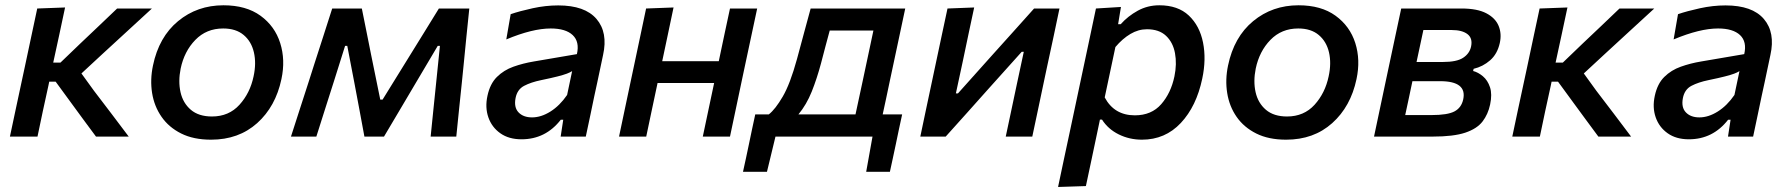

<svg xmlns="http://www.w3.org/2000/svg" viewBox="-20 -530 6933 745"><path d="M18.5 0Q30 -54.5 40.8 -105Q51.5 -155.5 65 -218L76.5 -271.5Q90.5 -338 101.8 -390.5Q113 -443 124.5 -497L232.5 -501Q221 -446.5 209.8 -394.2Q198.5 -342 186.5 -287H214.5L291.5 -361Q327.5 -395 363.2 -429Q399 -463 434.5 -497H569.5Q521.5 -453 473.8 -409Q426 -365 377.5 -320.5L296 -245L344.5 -178Q378.5 -133.5 412.5 -88.8Q446.5 -44 479.5 0H352.5Q328.5 -32.5 304.2 -65.2Q280 -98 256 -131L196 -213H171L168 -198.5Q156 -144.5 146 -97.8Q136 -51 125.5 0Z M799 12Q731 12 683 -12Q635 -36 606.8 -76.8Q578.5 -117.5 570.2 -169Q562 -220.5 573.5 -275.5Q596.5 -386.5 671 -448Q745.5 -509.5 847 -509.5Q935 -509.5 990.8 -469Q1046.5 -428.5 1067.2 -363Q1088 -297.5 1072 -223Q1049.5 -116.5 977.8 -52.2Q906 12 799 12ZM802.5 -78Q868 -78 909.2 -123.5Q950.5 -169 964 -234Q975 -284.5 965.2 -326.8Q955.5 -369 925.5 -394.2Q895.5 -419.5 846 -419.5Q781 -419.5 738 -375.2Q695 -331 681 -264Q671 -214.5 680.5 -172.2Q690 -130 720.5 -104Q751 -78 802.5 -78Z M1109 0Q1126.5 -54.5 1143.5 -107Q1160.5 -159.5 1177.5 -212L1199 -279.5Q1216.5 -333.5 1234.2 -388.5Q1252 -443.5 1269 -497H1384Q1393 -452.5 1402 -407.5Q1411 -362.5 1420 -317.5L1455.5 -143.5H1464.5L1571.5 -316.5Q1600 -362.5 1628 -407.8Q1656 -453 1683 -497H1801Q1795.5 -444.5 1789.8 -388Q1784 -331.5 1779 -278.5L1772 -209Q1766.5 -158 1761.2 -105.2Q1756 -52.5 1750.5 0H1651Q1656.5 -53.5 1662 -108.2Q1667.5 -163 1673 -215L1687 -352H1678.5L1592 -206Q1561.5 -154.5 1531.2 -103.2Q1501 -52 1470 0H1394Q1384.5 -51.5 1374.8 -103.5Q1365 -155.5 1355.5 -206L1327.5 -352H1319L1276.5 -217Q1259 -162.5 1241.8 -108.2Q1224.5 -54 1207.5 0Z M2003.5 10.5Q1954.5 10.5 1921.5 -12.8Q1888.5 -36 1875 -74.5Q1861.5 -113 1871.5 -158.5Q1881.5 -205 1908.2 -231.5Q1935 -258 1972.2 -271.2Q2009.5 -284.5 2051.5 -291.5L2218.5 -320Q2229.5 -368 2202.2 -393.8Q2175 -419.5 2117 -419.5Q2046 -419.5 1944.5 -377L1961.5 -475Q1996.5 -487 2046.8 -498Q2097 -509 2146 -509Q2249.5 -509 2294.5 -456.5Q2339.5 -404 2320 -316.5Q2315 -293 2309.5 -266.8Q2304 -240.5 2297.5 -210L2286 -157Q2279 -122.5 2270.8 -83.8Q2262.5 -45 2253 0H2155.5L2165.5 -65.5H2156Q2097 10.5 2003.5 10.5ZM2044.5 -74.5Q2079.5 -74.5 2115.8 -97.2Q2152 -120 2180.5 -161.5L2200 -254Q2192 -249 2179.5 -244.2Q2167 -239.5 2143.8 -233.5Q2120.5 -227.5 2079.5 -219Q2040.5 -211 2013.8 -197Q1987 -183 1980.5 -149.5Q1973.5 -113.5 1992 -94Q2010.5 -74.5 2044.5 -74.5Z M2382 0Q2393.5 -54.5 2404.2 -105.5Q2415 -156.5 2428 -218L2438.5 -267.5Q2453.5 -337.5 2464.5 -390.2Q2475.5 -443 2487 -497L2593.5 -501Q2582 -445.5 2571.2 -395Q2560.5 -344.5 2549.5 -292.5H2769Q2781.5 -353 2791.8 -400.5Q2802 -448 2812.5 -497H2918Q2906.5 -443 2895.2 -390.2Q2884 -337.5 2869 -267.5L2858.5 -218Q2845.5 -156.5 2834.8 -105.5Q2824 -54.5 2812.5 0H2707Q2718.5 -54.5 2729 -104.2Q2739.5 -154 2751 -208H2531.5Q2519 -150 2508.8 -101.2Q2498.5 -52.5 2487.5 0Z M2863 136.5Q2869 109.5 2874.8 82.5Q2880.5 55.5 2886 29.5Q2892 0.5 2898.2 -29Q2904.5 -58.5 2910.5 -86H2963Q2988.5 -106 3017.2 -155.2Q3046 -204.5 3072.5 -301Q3088 -359.5 3100.8 -406Q3113.5 -452.5 3125.5 -497H3492.5Q3480.5 -442 3469.8 -390Q3459 -338 3444 -269L3433 -217.5Q3425 -179 3418.2 -147.2Q3411.5 -115.5 3405 -86H3480.5Q3474.5 -58.5 3468.2 -29Q3462 0.5 3456 29.5Q3450 57.5 3444.5 83.5Q3439 109.5 3433 136.5H3341L3365.5 0H2989L2956 136.5ZM3165.5 -283.5Q3150 -225.5 3129.8 -174.8Q3109.5 -124 3078 -86H3299.5Q3312 -144 3328 -218.5L3338.5 -268Q3347.5 -310 3354.8 -344.5Q3362 -379 3369 -411.5H3199.5Q3191.5 -382 3183.2 -351Q3175 -320 3165.5 -283.5Z M3551 0Q3562.5 -55 3573.2 -105.5Q3584 -156 3597 -217.5L3607.5 -267Q3622.5 -336.5 3633.5 -389.5Q3644.5 -442.5 3656.5 -497L3760 -501Q3749 -450.5 3739 -402.5Q3729 -354.5 3716 -293L3689 -167.5H3697L3829 -315Q3868.5 -359 3910 -405Q3951.5 -451 3992.5 -497H4091Q4079.5 -442 4068.5 -390Q4057.5 -338 4042 -267L4031.5 -217.5Q4018.5 -156 4007.8 -105Q3997 -54 3985.5 0H3882.5Q3893.5 -52 3903.5 -99Q3913.5 -146 3925.5 -203L3952.5 -329H3944.5L3816.5 -186.5Q3775.5 -140.5 3733.5 -93.5Q3691.5 -46.5 3649.5 0Z M4085.5 195.5Q4097 141 4108.2 88.2Q4119.5 35.5 4132.5 -25.5L4184 -268Q4194.5 -318 4207 -376.2Q4219.5 -434.5 4232.5 -497L4329.5 -503L4318.5 -436H4328.5Q4356.5 -467.5 4394.8 -488.5Q4433 -509.5 4478.5 -509.5Q4550.5 -509.5 4592.8 -469.8Q4635 -430 4648 -365Q4661 -300 4645 -225Q4622.5 -117.5 4561.8 -52.8Q4501 12 4411 12Q4362.5 12 4321 -8.5Q4279.5 -29 4256 -66H4248L4238.5 -20.5Q4226.5 37 4215.8 87.2Q4205 137.5 4193.5 192ZM4383.5 -82.5Q4448 -82.5 4485.8 -125.8Q4523.5 -169 4537 -233.5Q4547 -282 4539.2 -323.8Q4531.5 -365.5 4504.5 -391Q4477.5 -416.5 4430.5 -416.5Q4397 -416.5 4366.2 -398.2Q4335.5 -380 4308 -347.5L4266.5 -152Q4303.5 -82.5 4383.5 -82.5Z M4970.5 12Q4902.5 12 4854.5 -12Q4806.5 -36 4778.2 -76.8Q4750 -117.5 4741.8 -169Q4733.5 -220.5 4745 -275.5Q4768 -386.5 4842.5 -448Q4917 -509.5 5018.5 -509.5Q5106.5 -509.5 5162.2 -469Q5218 -428.5 5238.8 -363Q5259.5 -297.5 5243.5 -223Q5221 -116.5 5149.2 -52.2Q5077.5 12 4970.5 12ZM4974 -78Q5039.5 -78 5080.8 -123.5Q5122 -169 5135.5 -234Q5146.5 -284.5 5136.8 -326.8Q5127 -369 5097 -394.2Q5067 -419.5 5017.5 -419.5Q4952.5 -419.5 4909.5 -375.2Q4866.5 -331 4852.5 -264Q4842.5 -214.5 4852 -172.2Q4861.5 -130 4892 -104Q4922.5 -78 4974 -78Z M5311.5 0Q5323 -55 5333.8 -105.5Q5344.5 -156 5357.5 -217.5L5368 -267Q5383 -336.5 5394 -389.2Q5405 -442 5417 -497H5650.5Q5712 -497 5747.2 -478.5Q5782.5 -460 5795 -429.5Q5807.5 -399 5799.5 -363Q5790 -320.5 5762 -296Q5734 -271.5 5698 -263L5696 -254.5Q5715.5 -249.5 5734 -234Q5752.5 -218.5 5761.5 -191.5Q5770.5 -164.5 5762 -124.5Q5754 -86.5 5732.5 -58.5Q5711 -30.5 5665.5 -15.2Q5620 0 5539 0ZM5503 -413.5Q5496.5 -383.5 5490.5 -355Q5484.5 -326.5 5476.5 -289.5H5579Q5632.5 -289.5 5657.2 -305.8Q5682 -322 5688 -349Q5695 -381.5 5674.2 -397.5Q5653.5 -413.5 5613 -413.5ZM5432.5 -83.5H5534.5Q5597 -83.5 5623.8 -97.8Q5650.5 -112 5657.5 -144Q5673 -215 5568 -215H5460.5Q5452 -174.5 5445.5 -144Q5439 -113.5 5432.5 -83.5Z M5848 0Q5859.5 -54.5 5870.2 -105Q5881 -155.5 5894.5 -218L5906 -271.5Q5920 -338 5931.2 -390.5Q5942.5 -443 5954 -497L6062 -501Q6050.5 -446.5 6039.2 -394.2Q6028 -342 6016 -287H6044L6121 -361Q6157 -395 6192.8 -429Q6228.5 -463 6264 -497H6399Q6351 -453 6303.2 -409Q6255.5 -365 6207 -320.5L6125.5 -245L6174 -178Q6208 -133.5 6242 -88.8Q6276 -44 6309 0H6182Q6158 -32.5 6133.8 -65.2Q6109.5 -98 6085.5 -131L6025.5 -213H6000.5L5997.5 -198.5Q5985.5 -144.5 5975.5 -97.8Q5965.5 -51 5955 0Z M6533 10.5Q6484 10.5 6451 -12.8Q6418 -36 6404.5 -74.5Q6391 -113 6401 -158.5Q6411 -205 6437.8 -231.5Q6464.5 -258 6501.8 -271.2Q6539 -284.5 6581 -291.5L6748 -320Q6759 -368 6731.8 -393.8Q6704.5 -419.5 6646.5 -419.5Q6575.5 -419.5 6474 -377L6491 -475Q6526 -487 6576.2 -498Q6626.5 -509 6675.5 -509Q6779 -509 6824 -456.5Q6869 -404 6849.5 -316.5Q6844.5 -293 6839 -266.8Q6833.5 -240.5 6827 -210L6815.5 -157Q6808.5 -122.5 6800.2 -83.8Q6792 -45 6782.5 0H6685L6695 -65.5H6685.5Q6626.5 10.5 6533 10.5ZM6574 -74.5Q6609 -74.5 6645.2 -97.2Q6681.5 -120 6710 -161.5L6729.5 -254Q6721.5 -249 6709 -244.2Q6696.5 -239.5 6673.2 -233.5Q6650 -227.5 6609 -219Q6570 -211 6543.2 -197Q6516.5 -183 6510 -149.5Q6503 -113.5 6521.5 -94Q6540 -74.5 6574 -74.5Z"/></svg>

Font: Commissioner Medium
Style: Italic
Weight: 500
Italic angle: -12°
Designer: Kostas Bartsokas
Foundry: Kostas Bartsokas
Version: Version 1.000; ttfautohint (v1.8.3)